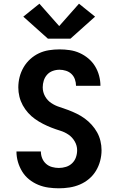

<svg xmlns="http://www.w3.org/2000/svg" viewBox="-20 -1010 640 1038"><path d="M298 8Q270 8 241.5 4Q213 0 186.5 -11Q160 -22 137.5 -40Q115 -58 100 -82.5Q85 -107 77 -134.5Q69 -162 69 -191Q69 -191 69 -191Q69 -191 69 -191H201Q201 -191 201 -191Q201 -191 201 -191Q201 -172 208 -154.5Q215 -137 229 -124.5Q243 -112 261.5 -107Q280 -102 298 -102Q318 -102 337 -108Q356 -114 370 -127.5Q384 -141 390.5 -159.5Q397 -178 397 -198Q397 -223 384 -245.5Q371 -268 350.5 -282Q330 -296 305.5 -303.5Q281 -311 258 -320Q235 -329 212.5 -340.5Q190 -352 169.5 -366.5Q149 -381 132 -400Q115 -419 103 -441Q91 -463 85 -487.5Q79 -512 79 -537Q79 -566 86 -593.5Q93 -621 107.5 -646Q122 -671 143.5 -690.5Q165 -710 190.5 -722Q216 -734 244.5 -738.5Q273 -743 302 -743Q329 -743 357 -739Q385 -735 410.5 -723.5Q436 -712 457.5 -694Q479 -676 493.5 -652.5Q508 -629 515.5 -601.5Q523 -574 523 -546Q523 -546 523 -546Q523 -546 523 -546H391Q391 -546 391 -546Q391 -546 391 -546Q391 -546 391 -546Q391 -546 391 -546Q391 -564 385 -581Q379 -598 366.5 -610Q354 -622 336.5 -627.5Q319 -633 302 -633Q283 -633 265 -626.5Q247 -620 234.5 -606Q222 -592 216.5 -574Q211 -556 211 -538Q211 -512 223.5 -489.5Q236 -467 257 -453Q278 -439 302 -431.5Q326 -424 349.5 -415Q373 -406 395.5 -395Q418 -384 438.5 -369Q459 -354 476 -335Q493 -316 505 -294.5Q517 -273 523 -248Q529 -223 529 -198Q529 -169 521.5 -140.5Q514 -112 499 -87Q484 -62 461.5 -43Q439 -24 412 -12.5Q385 -1 356 3.5Q327 8 298 8ZM239 -801 106 -920 193 -990 300 -869 407 -990 494 -920 418 -852 361 -801Z"/></svg>

Font: Iosevka Custom XBdEx
Style: Regular
Weight: 800
Width: 7
Monospace: yes
Designer: Belleve Invis
Foundry: Belleve Invis
Version: Version 11.2.4; ttfautohint (v1.8.4)